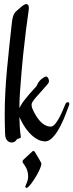

<svg xmlns="http://www.w3.org/2000/svg" viewBox="-20 -681 356 932"><path d="M309.1 -185.1Q312 -185.1 314.2 -182.9Q316.4 -180.7 316.4 -176.8Q316.4 -173.3 314.9 -169.9Q302.2 -133.8 288.6 -101.8Q274.9 -69.8 260.3 -46.1Q245.6 -22.5 230.2 -8.5Q214.8 5.4 198.2 5.4Q192.4 5.4 179.4 2.4Q166.5 -0.5 149.4 -12.2Q132.3 -23.9 112.8 -47.6Q93.3 -71.3 74.2 -112.8Q74.7 -84 75.9 -66.9Q77.1 -49.8 78.1 -39.8Q79.1 -29.8 80.1 -25.1Q81.1 -20.5 81.1 -17.1Q81.1 -11.7 76.7 -10.3Q72.3 -8.8 67.9 -7.8Q64.5 -7.3 62 -4.4Q59.6 -1.5 56.6 2Q53.7 5.4 49.1 8.1Q44.4 10.7 36.6 10.7Q31.7 10.7 26.4 8.8Q21 6.8 16.4 2.4Q11.7 -2 8.5 -9.5Q5.4 -17.1 4.9 -28.8Q3.9 -50.8 3.4 -75.7Q2.9 -100.6 2.9 -125.5Q2.9 -182.1 5.9 -235.8Q8.8 -289.6 13.7 -341.6Q18.6 -393.6 23.9 -444.3Q29.3 -495.1 34.7 -544.9Q36.6 -563 38.3 -576.2Q40 -589.4 42.7 -598.9Q45.4 -608.4 49.1 -614.7Q52.7 -621.1 58.1 -626Q65.4 -632.3 72.3 -638.4Q79.1 -644.5 85.4 -649.7Q91.8 -654.8 97.4 -658Q103 -661.1 107.4 -661.1Q112.8 -661.1 116.5 -657Q120.1 -652.8 120.1 -642.1Q120.1 -634.3 116.2 -609.1Q112.3 -584 106.2 -535.9Q100.1 -487.8 92.3 -413.8Q84.5 -339.8 77.1 -234.9Q75.7 -215.8 75 -196Q74.2 -176.3 74.2 -159.7V-156.7Q78.6 -164.6 82 -170.7Q85.4 -176.8 88.9 -181.9Q92.3 -187 96.4 -192.1Q100.6 -197.3 106 -204.1Q123 -225.6 137.5 -241Q151.9 -256.3 156.7 -262.2Q158.7 -265.1 160.2 -268.8Q161.6 -272.5 164.1 -276.9Q166.5 -281.2 170.7 -286.6Q174.8 -292 182.1 -297.9Q197.3 -309.6 204.1 -309.6Q207 -309.6 209.7 -307.1Q212.4 -304.7 214.1 -301.3Q215.8 -297.9 216.8 -293.9Q217.8 -290 217.8 -287.6Q217.8 -284.7 217 -282Q216.3 -279.3 213.9 -275.9Q212.4 -273.9 207.3 -268.1Q202.1 -262.2 195.1 -254.2Q188 -246.1 180.2 -237.3Q172.4 -228.5 165.3 -220.5Q158.2 -212.4 152.6 -206.1Q147 -199.7 145 -196.8Q139.6 -189.9 136.5 -184.3Q133.3 -178.7 133.3 -171.9Q133.3 -164.1 137.2 -153.8Q141.1 -143.6 149.9 -127.9Q168.5 -95.2 187.5 -80.8Q206.5 -66.4 226.1 -66.4Q234.9 -66.4 243.9 -75.4Q252.9 -84.5 262 -99.6Q271 -114.7 279.5 -133.8Q288.1 -152.8 296.4 -172.9Q300.8 -185.1 309.1 -185.1ZM178.7 107.4Q180.7 110.4 180.7 113.8Q180.7 118.7 179.2 123.8Q177.7 128.9 175.3 134.8Q170.4 147 163.3 160.4Q156.2 173.8 148.2 186.5Q140.1 199.2 131.8 210Q123.5 220.7 116.2 227.1Q113.8 229 112.5 230Q111.3 231 108.4 231Q106.4 231 104.7 229.2Q103 227.5 103 225.1Q103 222.2 105 218.3Q110.4 206.5 113.5 196.3Q116.7 186 116.7 176.3Q116.7 162.6 113.5 151.4Q110.4 140.1 106 131.8Q101.6 123.5 97.7 118.4Q93.8 113.3 93.3 112.3Q89.4 106.9 89.4 103.5Q89.4 98.6 93.3 94.7L134.8 56.2Q137.2 54.2 138.4 53Q139.6 51.8 142.6 51.8Q146 51.8 148.9 56.2Q150.4 58.6 154.8 65.9Q159.2 73.2 164.3 81.8Q169.4 90.3 173.6 97.9Q177.7 105.5 178.7 107.4Z"/></svg>

Font: Engagement
Style: Regular
Weight: 400
Designer: Astigmatic (AOETI)
Foundry: Astigmatic (AOETI)
Version: Version 1.000